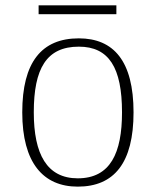

<svg xmlns="http://www.w3.org/2000/svg" viewBox="-20 -686 581 716"><path d="M124 -633H414V-666H124ZM270 10C406 10 478 -79 478 -267C478 -458 404 -543 274 -543C135 -543 63 -454 63 -267C63 -79 141 10 270 10ZM270 -21C155 -21 106 -111 106 -267C106 -430 153 -512 274 -512C386 -512 435 -434 435 -267C435 -116 392 -21 270 -21Z"/></svg>

Font: Noto Serif Georgian ExtraLight
Style: Regular
Weight: 200
Designer: Monotype Design Team, Akaki Razmadze
Foundry: Google LLC
Version: Version 2.003